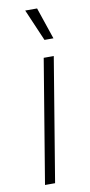

<svg xmlns="http://www.w3.org/2000/svg" viewBox="-87 -789 387 825"><g transform="rotate(-10 106.5 -376.5)"><path d="M40 0 129.4 -539.1H173.3L84 0ZM146 -614.3 86.4 -752.9H138.2L185.1 -614.3Z"/></g></svg>

Font: Inter 18pt ExtraLight
Style: Italic
Weight: 250
Italic angle: -9.3988°
Designer: Rasmus Andersson
Foundry: rsms
Version: Version 4.001;git-66647c0bb